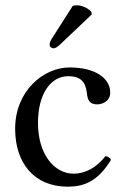

<svg xmlns="http://www.w3.org/2000/svg" viewBox="-20 -693 468 723"><path d="M398 -91C394 -100 386 -104 377 -105C343 -61 300 -39 257 -39C184 -39 123 -113 123 -230C123 -340 171 -406 237 -406C296 -406 304 -371 308 -336C311 -309 325 -300 346 -300C367 -300 395 -313 395 -344C395 -399 338 -439 242 -439C143 -439 37 -350 37 -208C37 -79 109 10 235 10C295 10 348 -9 398 -91ZM254 -671 178 -552C170 -539 167 -535 167 -524C167 -517 174 -511 181 -511C188 -511 196 -515 211 -530L326 -639L323 -650C300 -672 274 -673 268 -673C263 -673 257 -672 254 -671Z"/></svg>

Font: Libertinus Serif
Style: Regular
Weight: 400
Designer: Philipp H. Poll, Khaled Hosny
Foundry: Caleb Maclennan
Version: Version 7.050;RELEASE